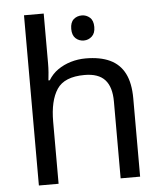

<svg xmlns="http://www.w3.org/2000/svg" viewBox="-54 -807 725 854"><g transform="rotate(-5 309.0 -380.0)"><path d="M341 -737Q361 -737 376.5 -723.5Q392 -710 392 -681Q392 -653 376.5 -639Q361 -625 341 -625Q319 -625 304 -639Q289 -653 289 -681Q289 -710 304 -723.5Q319 -737 341 -737ZM173 -537Q173 -518 171.5 -498Q170 -478 168 -462H174Q191 -490 217 -508Q243 -526 275 -535.5Q307 -545 341 -545Q406 -545 449.5 -524.5Q493 -504 515 -461Q537 -418 537 -349V0H450V-343Q450 -408 421 -440Q392 -472 330 -472Q240 -472 206.5 -421.5Q173 -371 173 -277V0H85V-760H173Z"/></g></svg>

Font: lmalayalam05
Style: Book
Weight: 400
Designer: Jelle Bosma - Monotype Design Team
Foundry: Monotype Imaging Inc.
Version: Version 2.003